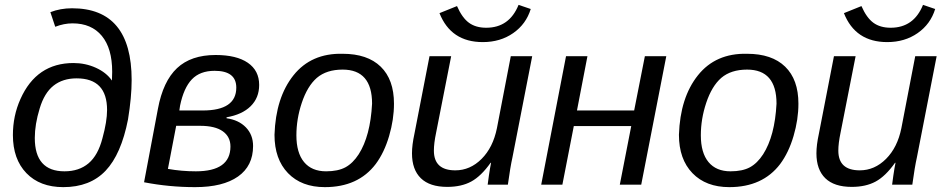

<svg xmlns="http://www.w3.org/2000/svg" viewBox="-20 -759 3889 789"><path d="M240 10Q144 10 88.5 -47.5Q33 -105 33 -204Q33 -283 64 -352Q130 -500 282 -500Q331 -500 374 -480.5Q417 -461 440 -428L441 -464Q441 -560 398.5 -611.5Q356 -663 278 -663Q243 -663 207 -649L187 -709Q228 -725 276 -725Q521 -725 521 -430Q521 -360 506 -268Q478 -125 414 -57.5Q350 10 240 10ZM245 -55Q305 -55 344 -88Q383 -121 401 -191Q420 -260 420 -307Q420 -437 295 -437Q238 -437 200 -407Q162 -377 143 -313Q123 -248 123 -192Q123 -55 245 -55Z M1045 -410Q1045 -357 1010 -322.5Q975 -288 911 -277V-273Q961 -266 990.5 -235.5Q1020 -205 1020 -159Q1020 -77 958 -33.5Q896 10 782 10Q675 10 572 -10L629 -312Q650 -425 707.5 -479Q765 -533 866 -533Q952 -533 998.5 -501Q1045 -469 1045 -410ZM704 -242 670 -65Q726 -55 785 -55Q927 -55 927 -157Q927 -197 895.5 -219.5Q864 -242 802 -242ZM717 -305H813Q951 -305 951 -399Q951 -468 862 -468Q802 -468 768.5 -433Q735 -398 720 -325Z M1599 -333Q1599 -268 1579 -200Q1559 -132 1524 -85Q1452 10 1315 10Q1219 10 1163.5 -47.5Q1108 -105 1108 -205Q1113 -358 1186 -449.5Q1259 -541 1388 -538Q1490 -538 1544.5 -485Q1599 -432 1599 -333ZM1509 -333Q1509 -473 1388 -473Q1322 -473 1282 -439Q1243 -405 1220 -336Q1198 -270 1198 -203Q1198 -131 1229.5 -93Q1261 -55 1320 -55Q1369 -55 1399.5 -71.5Q1430 -88 1454 -125Q1502 -200 1509 -333Z M1745 -528H1834L1772 -213Q1763 -170 1763 -140Q1763 -59 1851 -59Q1912 -59 1959 -106Q2006 -153 2022 -232L2079 -528H2167L2086 -113Q2077 -73 2067 0H1984Q1984 -2 1989 -37Q1994 -71 1998 -90H1996Q1957 -35 1916.5 -13Q1876 9 1818 9Q1746 9 1709.5 -26.5Q1673 -62 1673 -129Q1673 -163 1683 -209ZM1964 -586Q1833 -586 1786 -705L1858 -734Q1879 -686 1907 -665.5Q1935 -645 1978 -645Q2073 -645 2111 -739L2161 -722Q2142 -660 2089 -623Q2036 -586 1964 -586Z M2306 -528H2394L2351 -305H2586L2630 -528H2718L2615 0H2527L2574 -241H2338L2291 0H2204Z M3261 -333Q3261 -268 3241 -200Q3221 -132 3186 -85Q3114 10 2977 10Q2881 10 2825.5 -47.5Q2770 -105 2770 -205Q2775 -358 2848 -449.5Q2921 -541 3050 -538Q3152 -538 3206.5 -485Q3261 -432 3261 -333ZM3171 -333Q3171 -473 3050 -473Q2984 -473 2944 -439Q2905 -405 2882 -336Q2860 -270 2860 -203Q2860 -131 2891.5 -93Q2923 -55 2982 -55Q3031 -55 3061.5 -71.5Q3092 -88 3116 -125Q3164 -200 3171 -333Z M3407 -528H3496L3434 -213Q3425 -170 3425 -140Q3425 -59 3513 -59Q3574 -59 3621 -106Q3668 -153 3684 -232L3741 -528H3829L3748 -113Q3739 -73 3729 0H3646Q3646 -2 3651 -37Q3656 -71 3660 -90H3658Q3619 -35 3578.5 -13Q3538 9 3480 9Q3408 9 3371.5 -26.5Q3335 -62 3335 -129Q3335 -163 3345 -209ZM3626 -586Q3495 -586 3448 -705L3520 -734Q3541 -686 3569 -665.5Q3597 -645 3640 -645Q3735 -645 3773 -739L3823 -722Q3804 -660 3751 -623Q3698 -586 3626 -586Z"/></svg>

Font: Libra Sans
Style: Italic
Weight: 400
Italic angle: -12°
Foundry: Context Ltd
Version: Version 1.002